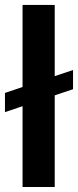

<svg xmlns="http://www.w3.org/2000/svg" viewBox="-29 -747 312 767"><path d="M189.6 -442.8 262.8 -467.3V-390.6L189.6 -366.1V0H61.1V-322.8L-9.2 -299V-375.7L61.1 -399.5V-727.3H189.6Z"/></svg>

Font: Riot Sans
Style: Bold
Weight: 600
Designer: Rasmus Andersson
Foundry: rsms
Version: Version 4.001